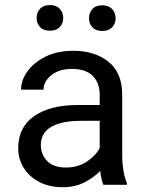

<svg xmlns="http://www.w3.org/2000/svg" viewBox="-20 -742 584 771"><path d="M395 0Q390.6 -9.8 387.5 -24.7Q384.3 -39.6 382.3 -55.7Q356.9 -28.8 318.8 -9.5Q280.8 9.8 231.9 9.8Q178.2 9.8 137.9 -11.2Q97.7 -32.2 75.4 -67.6Q53.2 -103 53.2 -147Q53.2 -231.9 117.7 -276.1Q182.1 -320.3 291 -320.3H380.4V-362.3Q380.4 -409.2 352.3 -437.3Q324.2 -465.3 269 -465.3Q217.8 -465.3 186.3 -440.2Q154.8 -415 154.8 -381.8H64.5Q64.5 -419.9 90.3 -455.8Q116.2 -491.7 163.3 -514.9Q210.4 -538.1 274.4 -538.1Q360.4 -538.1 415.5 -494.1Q470.7 -450.2 470.7 -361.3V-115.2Q470.7 -88.9 475.3 -59.1Q480 -29.3 489.3 -7.8V0ZM245.1 -69.3Q293.9 -69.3 329.8 -93.8Q365.7 -118.2 380.4 -147.9V-256.8H305.7Q228 -256.8 186 -232.7Q144 -208.5 144 -159.2Q144 -121.6 169.4 -95.5Q194.8 -69.3 245.1 -69.3ZM127 -669.4Q127 -691.4 140.6 -706.5Q154.3 -721.7 180.2 -721.7Q206.5 -721.7 220.2 -706.5Q233.9 -691.4 233.9 -669.4Q233.9 -648.4 220.2 -633.5Q206.5 -618.7 180.2 -618.7Q154.3 -618.7 140.6 -633.5Q127 -648.4 127 -669.4ZM337.4 -668.5Q337.4 -690.4 350.8 -705.6Q364.3 -720.7 390.6 -720.7Q416.5 -720.7 430.4 -705.6Q444.3 -690.4 444.3 -668.5Q444.3 -647.5 430.4 -632.6Q416.5 -617.7 390.6 -617.7Q364.3 -617.7 350.8 -632.6Q337.4 -647.5 337.4 -668.5Z"/></svg>

Font: Vazirmatn RD
Style: Regular
Weight: 400
Designer: Saber Rastikerdar
Foundry: Saber Rastikerdar
Version: Version 32.102